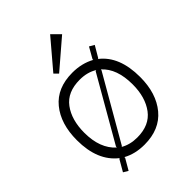

<svg xmlns="http://www.w3.org/2000/svg" viewBox="-271 -1040 1223 1223"><g transform="rotate(-45 340.0 -428.5)"><path d="M451 -542 458 -544Q409 -575 340 -575Q229 -575 175.5 -503Q122 -431 122 -315Q122 -174 202 -102L203 -111ZM558 -315Q558 -458 482 -526L481 -519L232 -87L227 -83Q275 -55 340 -55Q450 -55 504 -127.5Q558 -200 558 -315ZM625 -315Q625 -168 551 -79Q477 10 340 10Q256 10 193 -25V-18L150 56L118 37L162 -39L167 -42Q55 -129 55 -315Q55 -462 128 -551Q201 -640 339 -640Q424 -640 491 -603L490 -609L532 -683L565 -664L521 -589L516 -586Q625 -502 625 -315ZM412 -913 466 -859 275 -695 249 -721Z"/></g></svg>

Font: Sinkin Sans 300 Light
Style: Regular
Weight: 300
Designer: Keith Bates
Foundry: K-Type
Version: Sinkin Sans (version 1.0)  by Keith Bates   •   © 2014   www